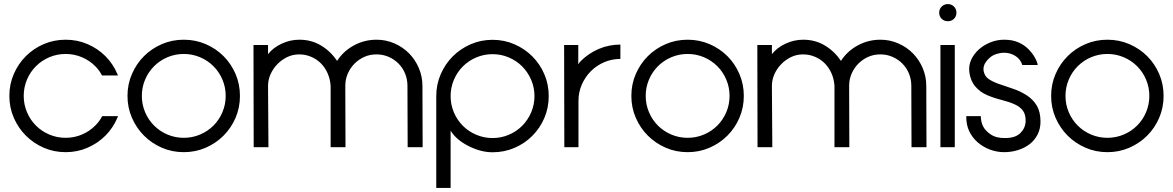

<svg xmlns="http://www.w3.org/2000/svg" viewBox="-20 -720 5738 939"><path d="M96 -251Q96 -209.1 111.9 -171.5Q127.8 -133.8 155.8 -105.8Q183.8 -77.8 221.5 -61.9Q259.1 -46 301 -46Q342.9 -46 380.6 -61.9Q418.2 -77.8 446 -106.1Q466.2 -125.8 479.8 -152H557.1L554 -143.9Q532.8 -93.9 495.5 -56.6Q458.1 -19.2 408.1 2.5Q358.1 24.2 301 24.2Q243.9 24.2 193.9 2.5Q143.9 -19.2 106.6 -56.6Q69.2 -93.9 47.5 -143.9Q25.8 -193.9 25.8 -251Q25.8 -308.1 47.5 -358.1Q69.2 -408.1 106.6 -445.5Q143.9 -482.8 193.9 -504.3Q243.9 -525.8 301 -525.8Q358.1 -525.8 408.1 -504.3Q458.1 -482.8 495.5 -445.5Q532.8 -408.1 554 -358.1L557.1 -351H478.8Q466.2 -375.8 446 -396Q418.2 -424.2 380.6 -440.2Q342.9 -456.1 301 -456.1Q259.1 -456.1 221.5 -440.2Q183.8 -424.2 155.8 -396.2Q127.8 -368.2 111.9 -330.6Q96 -292.9 96 -251Z M603.5 -251Q603.5 -308.1 625.3 -358.1Q647 -408.1 684.3 -445.5Q721.7 -482.8 771.7 -504.3Q821.7 -525.8 878.8 -525.8Q935.9 -525.8 985.9 -504.3Q1035.9 -482.8 1073.2 -445.5Q1110.6 -408.1 1132.1 -358.1Q1153.5 -308.1 1153.5 -251Q1153.5 -193.9 1132.1 -143.9Q1110.6 -93.9 1073.2 -56.6Q1035.9 -19.2 985.9 2.5Q935.9 24.2 878.8 24.2Q821.7 24.2 771.7 2.5Q721.7 -19.2 684.3 -56.6Q647 -93.9 625.3 -143.9Q603.5 -193.9 603.5 -251ZM673.7 -251Q673.7 -209.1 689.6 -171.5Q705.6 -133.8 733.6 -105.8Q761.6 -77.8 799.2 -61.9Q836.9 -46 878.8 -46Q920.7 -46 958.3 -61.9Q996 -77.8 1024 -105.8Q1052 -133.8 1067.9 -171.5Q1083.8 -209.1 1083.8 -251Q1083.8 -292.9 1067.9 -330.6Q1052 -368.2 1024 -396.2Q996 -424.2 958.3 -440.2Q920.7 -456.1 878.8 -456.1Q836.9 -456.1 799.2 -440.2Q761.6 -424.2 733.6 -396.2Q705.6 -368.2 689.6 -330.6Q673.7 -292.9 673.7 -251Z M1219.7 -500H1290.9V-455.1Q1315.7 -486.9 1357.3 -506.3Q1399 -525.8 1443.9 -525.8Q1503 -525.8 1550 -497.5Q1597 -469.2 1628.8 -422.2Q1658.6 -469.2 1710.1 -497.5Q1761.6 -525.8 1821.7 -525.8Q1867.7 -525.8 1908.8 -507.8Q1950 -489.9 1980.3 -459.3Q2010.6 -428.8 2028.3 -387.4Q2046 -346 2046 -300L2047 0H1973.7L1972.7 -300Q1972.7 -331.8 1961.4 -359.8Q1950 -387.9 1929.3 -408.8Q1908.6 -429.8 1880.8 -441.9Q1853 -454 1821.7 -454Q1788.9 -454 1761.9 -441.9Q1734.8 -429.8 1713.9 -408.8Q1692.9 -387.9 1680.8 -359.8Q1668.7 -331.8 1668.7 -300L1669.7 0H1597V-300Q1594.9 -332.8 1582.3 -361.4Q1569.7 -389.9 1549.2 -410.4Q1528.8 -430.8 1501.3 -442.4Q1473.7 -454 1443.9 -454Q1411.6 -454 1384.6 -440.9Q1357.6 -427.8 1336.6 -406.3Q1315.7 -384.8 1303.3 -357.3Q1290.9 -329.8 1290.9 -300L1292.9 0H1220.7Z M2113.6 -250Q2113.6 -307.1 2135.4 -357.1Q2157.1 -407.1 2194.4 -444.4Q2231.8 -481.8 2281.8 -503.5Q2331.8 -525.3 2388.9 -525.3Q2446 -525.3 2496 -503.5Q2546 -481.8 2583.3 -444.4Q2620.7 -407.1 2642.2 -357.1Q2663.6 -307.1 2663.6 -250Q2663.6 -192.9 2642.2 -142.9Q2620.7 -92.9 2583.3 -55.6Q2546 -18.2 2496 3.3Q2446 24.7 2388.9 24.7Q2331.8 24.7 2271.7 -5.6Q2211.6 -35.9 2183.8 -80.8V199H2113.6ZM2183.8 -250Q2183.8 -208.1 2199.7 -170.5Q2215.7 -132.8 2243.7 -104.8Q2271.7 -76.8 2309.3 -60.9Q2347 -44.9 2388.9 -44.9Q2430.8 -44.9 2468.4 -60.9Q2506.1 -76.8 2533.8 -104.8Q2561.6 -132.8 2577.8 -170.5Q2593.9 -208.1 2593.9 -250Q2593.9 -291.9 2577.8 -329.5Q2561.6 -367.2 2533.8 -395.2Q2506.1 -423.2 2468.4 -439.1Q2430.8 -455.1 2388.9 -455.1Q2347 -455.1 2309.3 -439.1Q2271.7 -423.2 2243.7 -395.2Q2215.7 -367.2 2199.7 -329.5Q2183.8 -291.9 2183.8 -250Z M2738.9 -500H2808.1V-405.1Q2814.1 -415.2 2820.2 -421.2Q2858.1 -459.1 2908.1 -480.6Q2958.1 -502 3014.1 -502V-431.8Q2972.2 -431.8 2935.1 -415.9Q2898 -400 2869.9 -372Q2841.9 -343.9 2825.5 -306.6Q2809.1 -269.2 2809.1 -226.8V0H2739.9Z M3067.7 -251Q3067.7 -308.1 3089.4 -358.1Q3111.1 -408.1 3148.5 -445.5Q3185.9 -482.8 3235.9 -504.3Q3285.9 -525.8 3342.9 -525.8Q3400 -525.8 3450 -504.3Q3500 -482.8 3537.4 -445.5Q3574.7 -408.1 3596.2 -358.1Q3617.7 -308.1 3617.7 -251Q3617.7 -193.9 3596.2 -143.9Q3574.7 -93.9 3537.4 -56.6Q3500 -19.2 3450 2.5Q3400 24.2 3342.9 24.2Q3285.9 24.2 3235.9 2.5Q3185.9 -19.2 3148.5 -56.6Q3111.1 -93.9 3089.4 -143.9Q3067.7 -193.9 3067.7 -251ZM3137.9 -251Q3137.9 -209.1 3153.8 -171.5Q3169.7 -133.8 3197.7 -105.8Q3225.8 -77.8 3263.4 -61.9Q3301 -46 3342.9 -46Q3384.8 -46 3422.5 -61.9Q3460.1 -77.8 3488.1 -105.8Q3516.2 -133.8 3532.1 -171.5Q3548 -209.1 3548 -251Q3548 -292.9 3532.1 -330.6Q3516.2 -368.2 3488.1 -396.2Q3460.1 -424.2 3422.5 -440.2Q3384.8 -456.1 3342.9 -456.1Q3301 -456.1 3263.4 -440.2Q3225.8 -424.2 3197.7 -396.2Q3169.7 -368.2 3153.8 -330.6Q3137.9 -292.9 3137.9 -251Z M3683.8 -500H3755.1V-455.1Q3779.8 -486.9 3821.5 -506.3Q3863.1 -525.8 3908.1 -525.8Q3967.2 -525.8 4014.1 -497.5Q4061.1 -469.2 4092.9 -422.2Q4122.7 -469.2 4174.2 -497.5Q4225.8 -525.8 4285.9 -525.8Q4331.8 -525.8 4373 -507.8Q4414.1 -489.9 4444.4 -459.3Q4474.7 -428.8 4492.4 -387.4Q4510.1 -346 4510.1 -300L4511.1 0H4437.9L4436.9 -300Q4436.9 -331.8 4425.5 -359.8Q4414.1 -387.9 4393.4 -408.8Q4372.7 -429.8 4344.9 -441.9Q4317.2 -454 4285.9 -454Q4253 -454 4226 -441.9Q4199 -429.8 4178 -408.8Q4157.1 -387.9 4144.9 -359.8Q4132.8 -331.8 4132.8 -300L4133.8 0H4061.1V-300Q4059.1 -332.8 4046.5 -361.4Q4033.8 -389.9 4013.4 -410.4Q3992.9 -430.8 3965.4 -442.4Q3937.9 -454 3908.1 -454Q3875.8 -454 3848.7 -440.9Q3821.7 -427.8 3800.8 -406.3Q3779.8 -384.8 3767.4 -357.3Q3755.1 -329.8 3755.1 -300L3757.1 0H3684.8Z M4579.3 -500H4649.5V0H4579.3ZM4573.2 -658.1Q4573.2 -675.8 4585.4 -687.9Q4597.5 -700 4615.7 -700Q4633.3 -700 4645.5 -687.9Q4657.6 -675.8 4657.6 -658.1Q4657.6 -639.9 4645.5 -628Q4633.3 -616.2 4615.7 -616.2Q4597.5 -616.2 4585.4 -628Q4573.2 -639.9 4573.2 -658.1Z M4996 -125.3Q4997 -159.1 4983.3 -178Q4969.7 -197 4943.7 -209.1Q4917.7 -221.2 4878.8 -231.1Q4839.9 -240.9 4806.8 -255.1Q4773.7 -269.2 4749.7 -297.2Q4725.8 -325.3 4720.7 -367.2Q4716.7 -400 4729.8 -428Q4742.9 -456.1 4766.4 -477.5Q4789.9 -499 4822.7 -512.4Q4855.6 -525.8 4890.9 -525.8Q4930.8 -525.8 4960.4 -512.9Q4989.9 -500 5009.8 -479.5Q5029.8 -459.1 5041.4 -438.1Q5053 -417.2 5055.1 -402H4979.8Q4970.7 -430.8 4945.7 -446.5Q4920.7 -462.1 4890.9 -462.1Q4870.7 -462.1 4847.7 -454Q4824.7 -446 4805.3 -422Q4785.9 -398 4790.9 -371.2Q4796 -347 4814.4 -334.1Q4832.8 -321.2 4863.4 -310.1Q4893.9 -299 4930.8 -287.1Q4967.7 -275.3 5000.3 -254.5Q5032.8 -233.8 5050.8 -203Q5068.7 -172.2 5068.7 -125.3Q5068.7 -89.9 5054.3 -61.9Q5039.9 -33.8 5015.4 -14.9Q4990.9 4 4958.3 14.1Q4925.8 24.2 4890.9 24.2Q4855.6 24.2 4821.7 11.6Q4787.9 -1 4761.9 -23.5Q4735.9 -46 4720.5 -77.5Q4705.1 -109.1 4705.6 -152H4776.8Q4776.8 -125.8 4787.4 -103.3Q4798 -80.8 4825.5 -62.4Q4853 -43.9 4896 -44.9Q4944.9 -44.9 4969.4 -68.4Q4993.9 -91.9 4996 -125.3Z M5120.7 -251Q5120.7 -308.1 5142.4 -358.1Q5164.1 -408.1 5201.5 -445.5Q5238.9 -482.8 5288.9 -504.3Q5338.9 -525.8 5396 -525.8Q5453 -525.8 5503 -504.3Q5553 -482.8 5590.4 -445.5Q5627.8 -408.1 5649.2 -358.1Q5670.7 -308.1 5670.7 -251Q5670.7 -193.9 5649.2 -143.9Q5627.8 -93.9 5590.4 -56.6Q5553 -19.2 5503 2.5Q5453 24.2 5396 24.2Q5338.9 24.2 5288.9 2.5Q5238.9 -19.2 5201.5 -56.6Q5164.1 -93.9 5142.4 -143.9Q5120.7 -193.9 5120.7 -251ZM5190.9 -251Q5190.9 -209.1 5206.8 -171.5Q5222.7 -133.8 5250.8 -105.8Q5278.8 -77.8 5316.4 -61.9Q5354 -46 5396 -46Q5437.9 -46 5475.5 -61.9Q5513.1 -77.8 5541.2 -105.8Q5569.2 -133.8 5585.1 -171.5Q5601 -209.1 5601 -251Q5601 -292.9 5585.1 -330.6Q5569.2 -368.2 5541.2 -396.2Q5513.1 -424.2 5475.5 -440.2Q5437.9 -456.1 5396 -456.1Q5354 -456.1 5316.4 -440.2Q5278.8 -424.2 5250.8 -396.2Q5222.7 -368.2 5206.8 -330.6Q5190.9 -292.9 5190.9 -251Z"/></svg>

Font: Myanmar KatKuu
Style: Regular
Weight: 400
Designer: Khon Soe Zaw Thu
Foundry: MPUA
Version: Version 1.00 September 13, 2016, initial release